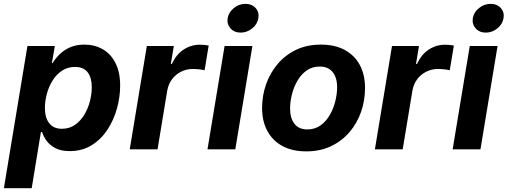

<svg xmlns="http://www.w3.org/2000/svg" viewBox="-38 -784 2664 1008"><path d="M-17.6 204.1 106 -542.5H250L234.4 -453.1H238.3Q252.4 -476.6 274.9 -498.8Q297.4 -521 329.6 -535.4Q361.8 -549.8 404.8 -549.8Q459 -549.8 501.5 -525.4Q543.9 -501 568.4 -452.9Q592.8 -404.8 592.8 -334Q592.8 -275.4 576.2 -215.1Q559.6 -154.8 526.6 -104Q493.7 -53.2 443.8 -22Q394 9.3 327.6 9.3Q282.2 9.3 252.7 -6.3Q223.1 -22 206.5 -44.9Q189.9 -67.9 183.1 -90.8H176.8L128.4 204.1ZM286.6 -107.9Q327.1 -107.9 356.7 -129.2Q386.2 -150.4 405.8 -183.6Q425.3 -216.8 434.6 -254.6Q443.8 -292.5 443.8 -326.7Q443.8 -375.5 422.4 -404.1Q400.9 -432.6 356 -432.6Q317.4 -432.6 287.8 -413.1Q258.3 -393.6 238.3 -361.6Q218.3 -329.6 208 -291.5Q197.8 -253.4 197.8 -216.3Q197.8 -166 220.5 -137Q243.2 -107.9 286.6 -107.9Z M643.1 0 732.9 -542.5H874.5L858.9 -448.2H864.3Q887.2 -498.5 926.3 -523.9Q965.3 -549.3 1011.7 -549.3Q1022.9 -549.3 1035.6 -548.1Q1048.3 -546.9 1057.6 -544.9L1036.1 -415Q1026.4 -418 1008.3 -419.9Q990.2 -421.9 974.1 -421.9Q940.9 -421.9 912.4 -407.5Q883.8 -393.1 864.7 -367.4Q845.7 -341.8 839.8 -307.1L789.1 0Z M1051.3 0 1141.1 -542.5H1287.1L1197.3 0ZM1225.6 -612.8Q1191.9 -612.8 1172.1 -635Q1152.3 -657.2 1157.2 -688.5Q1162.6 -720.2 1189.9 -741.9Q1217.3 -763.7 1250.5 -763.7Q1284.2 -763.7 1304 -741.9Q1323.7 -720.2 1318.4 -688.5Q1313.5 -657.2 1286.1 -635Q1258.8 -612.8 1225.6 -612.8Z M1569.8 10.7Q1496.6 10.7 1444.8 -17.3Q1393.1 -45.4 1365.5 -96.7Q1337.9 -147.9 1337.9 -216.3Q1337.9 -282.2 1359.1 -342Q1380.4 -401.9 1420.2 -448.7Q1460 -495.6 1517.1 -522.7Q1574.2 -549.8 1647 -549.8Q1720.2 -549.8 1772 -521.7Q1823.7 -493.7 1851.1 -442.6Q1878.4 -391.6 1878.4 -322.3Q1878.4 -256.8 1857.7 -197Q1836.9 -137.2 1796.9 -90.3Q1756.8 -43.5 1699.7 -16.4Q1642.6 10.7 1569.8 10.7ZM1575.2 -104.5Q1615.7 -104.5 1645.3 -126Q1674.8 -147.5 1694.1 -181.4Q1713.4 -215.3 1722.7 -253.9Q1731.9 -292.5 1731.9 -326.2Q1731.9 -359.4 1721.7 -383.5Q1711.4 -407.7 1691.4 -421.1Q1671.4 -434.6 1641.1 -434.6Q1600.6 -434.6 1571 -413.3Q1541.5 -392.1 1522.5 -358.4Q1503.4 -324.7 1494.1 -286.4Q1484.9 -248 1484.9 -213.4Q1484.9 -164.6 1507.6 -134.5Q1530.3 -104.5 1575.2 -104.5Z M1930.2 0 2020 -542.5H2161.6L2146 -448.2H2151.4Q2174.3 -498.5 2213.4 -523.9Q2252.4 -549.3 2298.8 -549.3Q2310.1 -549.3 2322.8 -548.1Q2335.4 -546.9 2344.7 -544.9L2323.2 -415Q2313.5 -418 2295.4 -419.9Q2277.3 -421.9 2261.2 -421.9Q2228 -421.9 2199.5 -407.5Q2170.9 -393.1 2151.9 -367.4Q2132.8 -341.8 2127 -307.1L2076.2 0Z M2338.4 0 2428.2 -542.5H2574.2L2484.4 0ZM2512.7 -612.8Q2479 -612.8 2459.2 -635Q2439.5 -657.2 2444.3 -688.5Q2449.7 -720.2 2477.1 -741.9Q2504.4 -763.7 2537.6 -763.7Q2571.3 -763.7 2591.1 -741.9Q2610.8 -720.2 2605.5 -688.5Q2600.6 -657.2 2573.2 -635Q2545.9 -612.8 2512.7 -612.8Z"/></svg>

Font: Inter 16pt
Style: Bold Italic
Weight: 700
Italic angle: -9.3988°
Version: Version 4.001;git-66647c0bb